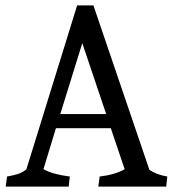

<svg xmlns="http://www.w3.org/2000/svg" viewBox="-20 -687 639 707"><path d="M77 -63 264 -667H324L530 -62Q555 -44 596 -37L592 0H342L347 -37Q405 -44 439 -64L388 -215H186L140 -64Q173 -45 237 -37L233 0H1L6 -37Q29 -41 45 -46Q61 -51 77 -63ZM371 -267 283 -528 202 -267Z"/></svg>

Font: Caladea
Style: Regular
Weight: 400
Designer: Carolina Giovagnoli and Andres Torresi
Foundry: Carolina Giovagnoli & Andres Torresi
Version: Version 1.001